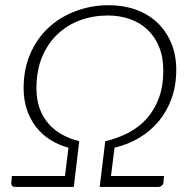

<svg xmlns="http://www.w3.org/2000/svg" viewBox="-20 -736 752 756"><path d="M372.5 0 394.5 -180Q444.5 -191.5 486.5 -213.8Q528.5 -236 558.8 -270.2Q589 -304.5 606 -351.2Q623 -398 623 -458.5Q623 -511.5 606.2 -552Q589.5 -592.5 560 -620Q530.5 -647.5 490.5 -661.2Q450.5 -675 404 -675Q348 -675 297.2 -656.8Q246.5 -638.5 207.8 -602.5Q169 -566.5 146.2 -512.8Q123.5 -459 123.5 -388Q123.5 -345 135.5 -310.8Q147.5 -276.5 169.8 -250.5Q192 -224.5 223 -207Q254 -189.5 292 -180L270.5 0H40Q31.5 0 27.5 -4.8Q23.5 -9.5 24.5 -17.5L27 -43H236L249.5 -154.5Q210.5 -165 178 -185.5Q145.5 -206 122.2 -235.8Q99 -265.5 86 -304Q73 -342.5 73 -388.5Q73 -465.5 100 -526.2Q127 -587 173.2 -629Q219.5 -671 280.5 -693.2Q341.5 -715.5 409 -715.5Q466 -715.5 514.8 -698Q563.5 -680.5 598.8 -647.5Q634 -614.5 654 -567.2Q674 -520 674 -461Q674 -398.5 655.2 -347.2Q636.5 -296 603.8 -257.2Q571 -218.5 526.8 -192.5Q482.5 -166.5 431 -154.5L417 -43H626L623.5 -17.5Q622.5 -9.5 616.5 -4.8Q610.5 0 603 0Z"/></svg>

Font: Lato Light
Style: Italic
Weight: 300
Italic angle: -7°
Designer: Lukasz Dziedzic
Foundry: tyPoland Lukasz Dziedzic
Version: Version 2.007; 2014-02-27